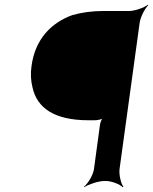

<svg xmlns="http://www.w3.org/2000/svg" viewBox="-20 -757 640 803"><path d="M416 0H423C447 0 482 14 493 26L496 24C486 11 477 -26 480 -50L564 -661C567 -685 586 -722 600 -735L598 -737C583 -725 544 -711 520 -711H413C364 -711 323 -705 283 -694C194 -662 127 -593 112 -482C107 -449 109 -419 116 -391C135 -306 206 -254 351 -254H376C387 -254 407 -258 413 -263L411 -265C405 -260 399 -243 398 -234L373 -50C370 -26 348 11 331 24L332 26C350 14 392 0 416 0Z"/></svg>

Font: Asimov
Style: EdgeWideIt
Weight: 500
Designer: Google
Version: Version 2.000980: 2014